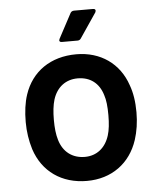

<svg xmlns="http://www.w3.org/2000/svg" viewBox="-51 -744 648 796"><g transform="rotate(-5 272.5 -346.0)"><path d="M279 8C382 8 460 -49 491 -144C502 -178 508 -216 508 -258C508 -302 502 -340 490 -372C459 -464 381 -519 280 -519C173 -519 94 -464 63 -371C52 -338 47 -300 47 -257C47 -217 53 -179 64 -143C95 -48 174 8 279 8ZM279 -92C227 -92 189 -121 174 -172C167 -195 164 -223 164 -256C164 -289 167 -317 174 -340C190 -391 228 -419 277 -419C329 -419 366 -391 381 -340C388 -320 391 -292 391 -256C391 -222 388 -194 381 -172C365 -121 328 -92 279 -92ZM291 -575C297 -575 302 -578 305 -583L374 -685C375 -688 376 -690 376 -692C376 -695 375 -700 366 -700H287C280 -700 275 -697 272 -692L217 -589C216 -586 215 -584 215 -583C215 -580 216 -575 225 -575Z"/></g></svg>

Font: Barlow SemiBold Numbers
Style: Regular
Weight: 600
Designer: Jeremy Tribby
Foundry: Tribby Type
Version: Version 1.408